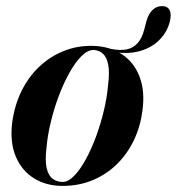

<svg xmlns="http://www.w3.org/2000/svg" viewBox="-20 -601 580 630"><path d="M536.5 -527.5Q527.5 -494 501.5 -468.5Q475.5 -443 435.2 -432.5Q395 -422 342.5 -432.5Q340 -433 339.8 -434.5Q339.5 -436 340 -439Q340.5 -440 341.5 -440.8Q342.5 -441.5 344.5 -440.5Q374.5 -434.5 396 -439Q417.5 -443.5 431.8 -459.8Q446 -476 453 -503L460.5 -531.5Q467 -555 480.2 -568Q493.5 -581 511.5 -581Q530 -581 536.8 -567.2Q543.5 -553.5 536.5 -527.5ZM284.5 -450.5Q340.5 -449 380 -423Q419.5 -397 437.8 -349.8Q456 -302.5 447.5 -238.5Q441 -187 419.8 -142Q398.5 -97 364.5 -63.2Q330.5 -29.5 285 -10.2Q239.5 9 185 9Q132.5 9 92.2 -15.5Q52 -40 32 -86.8Q12 -133.5 20 -199Q27.5 -254.5 50 -301Q72.5 -347.5 107.8 -381.2Q143 -415 188 -433.2Q233 -451.5 284.5 -450.5ZM185.5 -4Q204 -4 223.8 -24.5Q243.5 -45 262 -79Q280.5 -113 295.8 -154.8Q311 -196.5 321.2 -239.8Q331.5 -283 334.5 -321.5Q340 -363 335.2 -388Q330.5 -413 318 -424.5Q305.5 -436 288.5 -437Q269 -438 248.5 -418Q228 -398 208.8 -364Q189.5 -330 173.5 -287.8Q157.5 -245.5 146.8 -201Q136 -156.5 132.5 -116Q127.5 -73.5 133.2 -49Q139 -24.5 153 -14.2Q167 -4 185.5 -4Z"/></svg>

Font: Fraunces 120pt SemiBold
Style: Italic
Weight: 600
Italic angle: -16°
Version: Version 1.000;[b76b70a41]